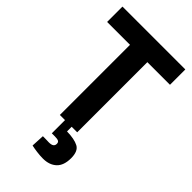

<svg xmlns="http://www.w3.org/2000/svg" viewBox="-277 -759 1080 1080"><g transform="rotate(45 263.0 -219.5)"><path d="M195 0V-558H13V-680H513V-558H333V0ZM301 241Q278 241 251.5 237.5Q225 234 208 230L212 152Q213 152 224 152Q235 152 246.5 152.5Q258 153 260 153Q280 153 289 146.5Q298 140 298 127Q298 114 289 109.5Q280 105 260 105H236V-1H289V37Q348 38 380 54.5Q412 71 412 127Q412 185 382 213Q352 241 301 241Z"/></g></svg>

Font: Titillium Web
Style: Bold
Weight: 700
Designer: Mohamed Gaber, Accademia di Belle Arti di Urbino
Foundry: Kief Type Foundry, Accademia di Belle Arti di Urbino
Version: Version 3.000